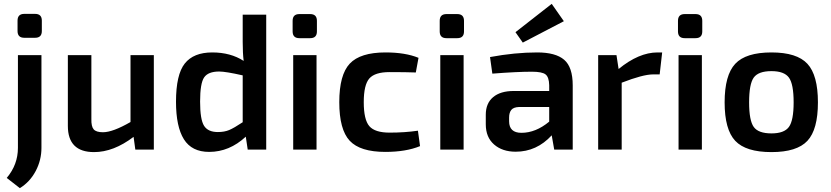

<svg xmlns="http://www.w3.org/2000/svg" viewBox="-20 -776 4309 996"><path d="M162 -704Q197 -704 197 -669V-615Q197 -580 162 -580H106Q71 -580 71 -615V-669Q71 -704 106 -704ZM195 -490V-9Q195 55 165 111.5Q135 168 83 200L15 147Q73 78 73 -9V-490Z M657 -490H778V0H682L673 -66Q569 13 468 13Q332 13 332 -123V-490H454V-159Q453 -120 466 -105Q479 -90 514 -90Q565 -90 657 -143Z M1239 -700H1361V0H1265L1255 -67Q1170 12 1065 12Q975 12 934 -53.5Q893 -119 893 -248Q893 -389 938.5 -446.5Q984 -504 1081 -504Q1176 -504 1244 -460Q1239 -500 1239 -559ZM1018 -249Q1018 -156 1038.5 -123.5Q1059 -91 1110 -91Q1144 -91 1169 -101.5Q1194 -112 1239 -142V-385Q1151 -405 1117 -405Q1060 -405 1039 -374.5Q1018 -344 1018 -249Z M1589 -703Q1624 -703 1624 -668V-613Q1624 -578 1589 -578H1533Q1498 -578 1498 -613V-668Q1498 -703 1533 -703ZM1622 -490V0H1501V-490Z M1980 -504Q2083 -504 2151 -476L2137 -400Q2088 -402 2001 -402Q1925 -402 1896 -369Q1867 -336 1867 -246Q1867 -155 1896 -121.5Q1925 -88 2001 -88Q2080 -88 2148 -98L2159 -18Q2086 12 1979 12Q1848 12 1794 -46Q1740 -104 1740 -246Q1740 -388 1794.5 -446Q1849 -504 1980 -504Z M2352 -703Q2387 -703 2387 -668V-613Q2387 -578 2352 -578H2296Q2261 -578 2261 -613V-668Q2261 -703 2296 -703ZM2385 -490V0H2264V-490Z M2905 -666 2692 -555 2654 -609 2842 -756ZM2767 -504Q2862 -504 2906.5 -466Q2951 -428 2951 -333V0H2855L2842 -74Q2764 11 2655 11Q2586 11 2543 -26.5Q2500 -64 2500 -131V-181Q2500 -240 2538 -272Q2576 -304 2645 -304H2829V-334Q2828 -376 2810 -390Q2792 -404 2739 -404Q2662 -404 2534 -394L2522 -480Q2651 -504 2767 -504ZM2621 -147Q2621 -87 2685 -87Q2759 -87 2829 -145V-221H2673Q2644 -220 2632.5 -206Q2621 -192 2621 -166Z M3391 -504H3415L3402 -390H3367Q3316 -390 3205 -347V0H3083V-490H3178L3189 -418Q3294 -504 3391 -504Z M3588 -703Q3623 -703 3623 -668V-613Q3623 -578 3588 -578H3532Q3497 -578 3497 -613V-668Q3497 -703 3532 -703ZM3621 -490V0H3500V-490Z M3982 -504Q4114 -504 4168.5 -445Q4223 -386 4223 -245Q4223 -104 4168.5 -45.5Q4114 13 3982 13Q3849 13 3794 -45.5Q3739 -104 3739 -245Q3739 -386 3794 -445Q3849 -504 3982 -504ZM3982 -407Q3914 -407 3890 -373.5Q3866 -340 3866 -245Q3866 -151 3890 -117.5Q3914 -84 3982 -84Q4048 -84 4072.5 -117.5Q4097 -151 4097 -245Q4097 -340 4072.5 -373.5Q4048 -407 3982 -407Z"/></svg>

Font: Exo 2 Semi Bold
Style: Regular
Weight: 600
Designer: Natanael Gama
Version: Version 1.001;PS 001.001;hotconv 1.0.88;makeotf.lib2.5.64775